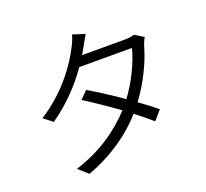

<svg xmlns="http://www.w3.org/2000/svg" viewBox="-141 -981 1282 1193"><g transform="rotate(-20 500.0 -384.5)"><path d="M530 -784 449 -810C443 -786 428 -752 419 -736C373 -644 269 -491 98 -384L157 -338C271 -417 360 -515 422 -604H770C749 -518 696 -407 629 -317C557 -367 481 -417 413 -456L365 -407C431 -366 509 -313 582 -260C491 -161 360 -66 192 -15L255 41C427 -23 552 -116 640 -216C682 -184 720 -153 750 -126L803 -187C770 -214 731 -244 688 -275C764 -377 820 -496 846 -591C851 -605 860 -628 868 -641L808 -677C793 -671 773 -668 747 -668H464L488 -710C498 -728 514 -759 530 -784Z"/></g></svg>

Font: Noto Sans KR DemiLight
Style: Regular
Weight: 350
Designer: Ryoko NISHIZUKA 西塚涼子 (kana, bopomofo & ideographs); Paul D. Hunt (Latin, Greek & Cyrillic); Sandoll Communications 산돌커뮤니
Foundry: Adobe
Version: Version 2.004;hotconv 1.0.118;makeotfexe 2.5.65603